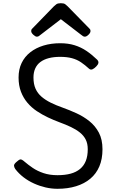

<svg xmlns="http://www.w3.org/2000/svg" viewBox="-20 -1160 728 1199"><path d="M339 19Q302 19 265 10.5Q228 2 192.5 -14Q157 -30 127 -53Q97 -76 75 -105Q68 -116 67.5 -125.5Q67 -135 82 -148Q98 -163 107 -164.5Q116 -166 135 -149Q156 -131 184.5 -111.5Q213 -92 251.5 -79Q290 -66 339 -66Q386 -66 421 -75.5Q456 -85 480 -105Q504 -125 516 -155.5Q528 -186 528 -228Q528 -263 515.5 -288Q503 -313 479.5 -332Q456 -351 423.5 -366.5Q391 -382 350 -397Q315 -410 279 -427Q243 -444 210 -466Q177 -488 151.5 -518Q126 -548 111 -587Q96 -626 96 -676Q96 -727 115 -766.5Q134 -806 169 -833.5Q204 -861 251.5 -875.5Q299 -890 356 -890Q406 -890 446 -877.5Q486 -865 520 -842Q554 -819 586 -788Q596 -778 594.5 -767.5Q593 -757 582 -746Q570 -733 558 -727.5Q546 -722 536 -731Q511 -754 486 -771Q461 -788 429.5 -796.5Q398 -805 356 -805Q316 -805 285 -797Q254 -789 232.5 -773Q211 -757 200 -732.5Q189 -708 189 -676Q189 -635 202 -606Q215 -577 239.5 -556Q264 -535 297.5 -518.5Q331 -502 371 -488Q413 -473 457 -453Q501 -433 538 -403.5Q575 -374 597.5 -331.5Q620 -289 620 -228Q620 -167 600.5 -121Q581 -75 544 -44Q507 -13 455 3Q403 19 339 19ZM210 -931Q201 -931 188 -943Q175 -955 175 -965Q175 -968 175.5 -972Q176 -976 181 -981L316 -1120Q323 -1127 332 -1133.5Q341 -1140 360 -1140Q379 -1140 387.5 -1133.5Q396 -1127 403 -1120L539 -981Q544 -976 544.5 -972Q545 -968 545 -965Q545 -955 532.5 -943Q520 -931 510 -931Q503 -931 498 -934.5Q493 -938 485 -944L360 -1040L235 -944Q228 -938 222.5 -934.5Q217 -931 210 -931Z"/></svg>

Font: Playwrite AT
Style: Regular
Weight: 400
Designer: Veronika Burian, José Scaglione
Foundry: TypeTogether
Version: Version 1.002